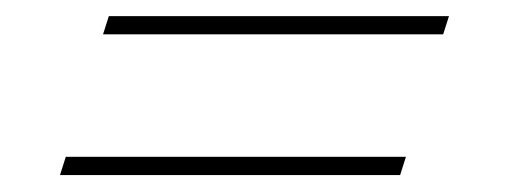

<svg xmlns="http://www.w3.org/2000/svg" viewBox="-20 -372 615 232"><path d="M111.5 -352.5H522.5L515.5 -330.5H104.5ZM59.5 -182.5H470.5L463.5 -160.5H52.5Z"/></svg>

Font: Newsreader 72pt ExtraLight
Style: Italic
Weight: 275
Italic angle: -17°
Designer: Hugues Gentile
Foundry: Production Type
Version: Version 1.003; ttfautohint (v1.8.3)